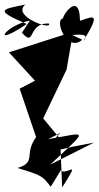

<svg xmlns="http://www.w3.org/2000/svg" viewBox="-63 -735 431 840"><path d="M203 10C229 37 296 -51 209 85L202 -81C290 -100 195 -82 348 -111L157 -15C329 -177 322 -156 147 -126C289 -194 108 -132 196 -52L208 -118L126 -217L228 -430L257 -596L-24 -506L90 -382L23 -347L95 -135C40 -61 99 -25 13 0C123 33 122 35 159 82ZM33 -592C93 -524 55 -636 151 -632C169 -600 -15 -664 48 -715C-55 -694 -91 -692 54 -630C-108 -521 -40 -625 68 -645ZM234 -591C205 -565 350 -608 301 -555C383 -687 343 -662 287 -644C285 -797 184 -628 220 -653C167 -668 225 -499 297 -561Z"/></svg>

Font: Asimov Silicon
Style: Regular
Weight: 400
Designer: Google
Version: Version 2.000980; 2014